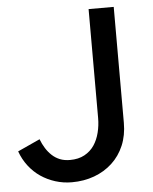

<svg xmlns="http://www.w3.org/2000/svg" viewBox="-52 -754 644 807"><g transform="rotate(-5 270.0 -350.5)"><path d="M219 9Q183 9 149.5 -1.5Q116 -12 88 -31Q60 -50 38.5 -78Q17 -106 5 -140L99 -183Q107 -162 118 -144.5Q129 -127 143.5 -113.5Q158 -100 176.5 -92.5Q195 -85 219 -85Q255 -85 280.5 -99Q306 -113 321.5 -136Q337 -159 344.5 -189Q352 -219 352 -250V-710H458V-221Q458 -168 440 -125.5Q422 -83 389.5 -53Q357 -23 313.5 -7Q270 9 219 9Z"/></g></svg>

Font: Rising Sun Medium
Style: Regular
Weight: 500
Designer: Matt McInerney, Pablo Impallari, Rodrigo Fuenzalida (Raleway font), Stephen Hutchings (Greek), Cristiano Sobral (main ch
Foundry: The Rising Sun Project Authors
Version: Version 4.327; ttfautohint (v1.8.4.7-5d5b-dirty)